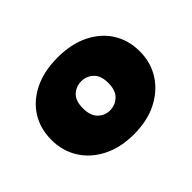

<svg xmlns="http://www.w3.org/2000/svg" viewBox="-88 -848 641 641"><g transform="rotate(-45 232.0 -528.0)"><path d="M231 -347Q168 -347 121 -371Q74 -395 48.5 -436Q23 -477 23 -529Q23 -582 48.5 -622.5Q74 -663 121 -686Q168 -709 232 -709Q296 -709 343 -686Q390 -663 415.5 -622.5Q441 -582 441 -529Q441 -477 415 -436Q389 -395 342 -371Q295 -347 231 -347ZM231 -460Q256 -460 274 -477Q292 -494 292 -529Q292 -564 274 -580.5Q256 -597 232 -597Q207 -597 189.5 -580.5Q172 -564 172 -529Q172 -494 189.5 -477Q207 -460 231 -460Z"/></g></svg>

Font: Parkinsans Light ExtraBold
Style: Regular
Weight: 800
Version: Version 1.000